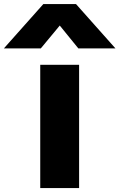

<svg xmlns="http://www.w3.org/2000/svg" viewBox="-125 -905 598 960"><path d="M-105.5 -663.1 91.8 -884.8H254.9L452.1 -663.1H266.6L173.8 -777.3L79.1 -663.1ZM76.2 35.2V-581.1H270.5V35.2Z"/></svg>

Font: GenEi M Gothic v2 Black
Style: Regular
Weight: 900
Version: Version 2.0